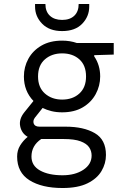

<svg xmlns="http://www.w3.org/2000/svg" viewBox="-20 -712 640 964"><path d="M292 -148Q263 -148 238.5 -154Q214 -160 194 -170L155 -121Q144 -106 149.5 -91Q155 -76 179 -76H310Q400 -76 456 -43.5Q512 -11 512 66Q512 109 489.5 147Q467 185 419 208.5Q371 232 294 232Q190 232 128 193Q66 154 66 74Q66 43 81 18.5Q96 -6 119 -25Q89 -42 81.5 -77.5Q74 -113 102 -148L148 -205Q100 -255 100 -328Q100 -376 122.5 -417Q145 -458 188 -483Q231 -508 292 -508Q332 -508 366 -496H551V-438L453 -435V-429Q483 -385 483 -328Q483 -281 460.5 -239.5Q438 -198 395.5 -173Q353 -148 292 -148ZM292 -212Q345 -212 378.5 -242.5Q412 -273 412 -328Q412 -384 378.5 -414Q345 -444 292 -444Q240 -444 205.5 -414Q171 -384 171 -328Q171 -273 205.5 -242.5Q240 -212 292 -212ZM138 74Q138 120 181 144Q224 168 294 168Q357 168 398.5 140.5Q440 113 440 69Q440 46 427.5 27.5Q415 9 384.5 -2.5Q354 -14 299 -14H187Q138 19 138 74ZM292 -556Q228 -556 192 -592.5Q156 -629 156 -679V-692H208Q208 -654 230.5 -633Q253 -612 292 -612Q331 -612 353 -633Q375 -654 375 -692H428V-679Q428 -629 392.5 -592.5Q357 -556 292 -556Z"/></svg>

Font: DM Mono Light
Style: Regular
Weight: 300
Designer: Colophon Foundry
Foundry: Colophon Foundry
Version: Version 1.000; ttfautohint (v1.8.2.53-6de2)